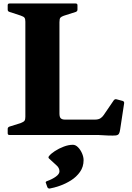

<svg xmlns="http://www.w3.org/2000/svg" viewBox="-20 -772 757 1098"><path d="M125 0V-752H320V-123Q320 -102 328 -95Q336 -88 352 -88H522Q542 -88 553.5 -95Q565 -102 573 -114L631 -199Q638 -207 647 -204L681 -195Q691 -192 690 -182L667 -31Q665 -15 660 -7Q655 1 642 2.5Q629 4 599 3L542 0ZM34 0Q24 0 24 -10V-35Q24 -44 34 -48L98 -68Q116 -75 120.5 -82Q125 -89 125 -104V-204H320V0ZM24 -742Q24 -752 34 -752H413Q423 -752 423 -742V-717Q423 -708 414 -704L345 -682Q331 -677 325.5 -671Q320 -665 320 -645V-548H125V-648Q125 -663 120.5 -670Q116 -677 98 -683L34 -704Q24 -707 24 -717ZM265 306Q257 308 251 299L243 276Q238 268 248 264Q279 253 299.5 238Q320 223 320 208Q320 188 303 173.5Q286 159 261 135Q254 129 260 121Q272 106 294.5 91.5Q317 77 344.5 66.5Q372 56 397 56Q412 56 426 70Q440 84 449 104.5Q458 125 458 144Q458 182 437.5 211Q417 240 386 259.5Q355 279 322 290.5Q289 302 265 306Z"/></svg>

Font: Hahmlet ExtraBold
Style: Regular
Weight: 800
Designer: Minjoo Ham & Mark Frömberg
Foundry: hypertype
Version: Version 1.002